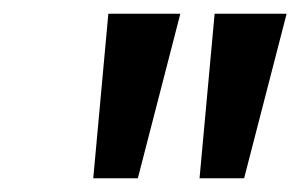

<svg xmlns="http://www.w3.org/2000/svg" viewBox="-20 -720 438 280"><path d="M116 -460H181L243 -700H138ZM271 -460H336L398 -700H293Z"/></svg>

Font: Scada
Style: Italic
Weight: 400
Designer: Jovanny Lemonad
Foundry: Jovanny Lemonad
Version: Version 3.005